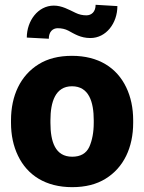

<svg xmlns="http://www.w3.org/2000/svg" viewBox="-20 -771 602 801"><path d="M25.9 -258.8C25.9 -207.5 35.6 -161.6 55.2 -121.1C94.2 -40 170.4 9.8 281.2 9.8C336.4 9.8 382.8 -2 420.4 -25.4C496.1 -71.8 535.6 -155.8 535.6 -258.8V-269C535.6 -320.3 525.9 -366.7 506.3 -407.2C467.3 -488.3 391.1 -538.1 280.3 -538.1C225.1 -538.1 178.7 -526.4 141.1 -502.9C65.4 -456.1 25.9 -372.1 25.9 -269ZM190.4 -269C190.4 -345.7 210.9 -411.1 280.3 -411.1C351.1 -411.1 371.1 -345.7 371.1 -269V-258.8C371.1 -219.2 364.7 -185.5 352.5 -158.2C339.8 -130.9 315.9 -117.2 281.2 -117.2C210.4 -117.2 190.4 -179.7 190.4 -258.8ZM378.9 -751C378.9 -721.2 361.3 -707 340.3 -707C324.7 -707 309.6 -710.4 295.4 -717.3C266.6 -731 238.3 -747.6 204.6 -747.6C138.2 -747.6 91.8 -683.6 91.8 -614.3L183.6 -609.4C183.6 -639.2 200.7 -653.3 220.7 -653.3C237.3 -653.3 252 -649.9 265.1 -643.1C290.5 -629.4 316.4 -612.3 356.9 -612.3C423.3 -612.3 469.7 -674.8 469.7 -745.6Z"/></svg>

Font: Vazirmatn Black
Style: Regular
Weight: 900
Designer: Saber Rastikerdar
Foundry: Saber Rastikerdar
Version: Version 33.003